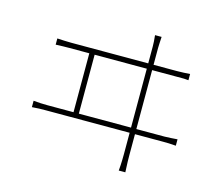

<svg xmlns="http://www.w3.org/2000/svg" viewBox="-106 -888 1212 1045"><g transform="rotate(15 500.0 -365.5)"><path d="M681 -747Q680 -729 679 -710.5Q678 -692 678 -684Q678 -679 678 -645.5Q678 -612 678 -560Q678 -508 678 -447Q678 -386 678 -324.5Q678 -263 678 -210Q678 -157 678 -122Q678 -87 678 -79Q678 -71 678.5 -43.5Q679 -16 681 16H644Q647 -17 647.5 -43.5Q648 -70 648 -77Q648 -85 648 -120.5Q648 -156 648 -209Q648 -262 648 -323.5Q648 -385 648 -446.5Q648 -508 648 -560Q648 -612 648 -645.5Q648 -679 648 -684Q648 -695 647 -713Q646 -731 644 -747ZM324 -211V-569H354V-211ZM98 -231Q119 -229 138 -228Q157 -227 176 -227H837Q856 -227 873 -228.5Q890 -230 909 -231V-195Q890 -197 869.5 -197.5Q849 -198 837 -198H176Q157 -198 138.5 -197.5Q120 -197 98 -195ZM135 -592Q155 -591 174.5 -590Q194 -589 213 -589H810Q830 -589 847 -590Q864 -591 883 -592V-557Q864 -559 843.5 -559Q823 -559 810 -559H213Q194 -559 175 -558.5Q156 -558 135 -557Z"/></g></svg>

Font: Noto Sans HK Thin
Style: Regular
Weight: 100
Designer: Ryoko NISHIZUKA 西塚涼子 (kana, bopomofo & ideographs); Paul D. Hunt (Latin, Greek & Cyrillic); Sandoll Communications 산돌커뮤니
Foundry: Adobe
Version: Version 2.004-H2;hotconv 1.0.118;makeotfexe 2.5.65603